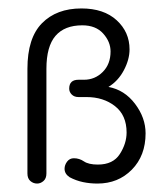

<svg xmlns="http://www.w3.org/2000/svg" viewBox="-20 -425 395 455"><path d="M68 10Q59 10 52 4Q45 -2 45 -14V-262Q45 -335 79.5 -370Q114 -405 173 -405Q226 -405 256.5 -377Q287 -349 287 -308Q287 -284 273.5 -258.5Q260 -233 237 -219Q275 -212 300 -179Q325 -146 325 -109Q325 -56 292.5 -23Q260 10 211 10Q193 10 176.5 6.5Q160 3 145 -5Q133 -13 133 -25Q133 -34 139 -42Q145 -50 155 -50Q168 -50 179 -42.5Q190 -35 212 -35Q248 -35 264 -60Q280 -85 280 -111Q280 -152 252.5 -173.5Q225 -195 185 -195H166Q156 -195 150 -201Q144 -207 144 -215Q144 -236 166 -236H179Q205 -236 223.5 -254.5Q242 -273 242 -303Q242 -326 224.5 -345.5Q207 -365 175 -365Q133 -365 111.5 -340Q90 -315 90 -262V-14Q90 -2 83 4Q76 10 68 10Z"/></svg>

Font: Dongle Light
Style: Regular
Weight: 300
Designer: Yanghee Ryu
Foundry: Yanghee Ryu
Version: Version 2.000